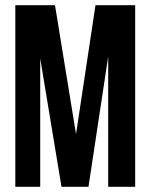

<svg xmlns="http://www.w3.org/2000/svg" viewBox="-20 -720 581 740"><path d="M273 -203 348 -700H501V0H397V-502L321 0H217L135 -495V0H39V-700H192Z"/></svg>

Font: SVN-Bebas Neue
Style: Bold
Weight: 700
Designer: Ryoichi Tsunekawa
Foundry: Ryoichi Tsunekawa
Version: Version 1.300; ttfautohint (v1.7.9-c794)